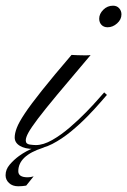

<svg xmlns="http://www.w3.org/2000/svg" viewBox="-91 -525 449 678"><path d="M27.3 1Q-2.4 1 -20.8 -10Q-39.1 -21 -39.1 -39.6Q-39.1 -54.2 -31.7 -73.5Q-24.4 -92.8 -3.7 -124Q17.1 -155.3 56.9 -205.3Q96.7 -255.4 161.6 -331.1Q166 -330.6 182.6 -330.1Q199.2 -329.6 208.5 -329.6Q216.8 -329.6 220.9 -329.8Q225.1 -330.1 229 -330.6Q157.7 -246.6 112.5 -192.4Q67.4 -138.2 43 -106Q18.6 -73.7 9.3 -56.6Q0 -39.6 0 -29.3Q0 -16.6 13.7 -14.6Q27.3 -12.7 35.6 -12.7Q62 -12.7 93.3 -30.5Q124.5 -48.3 155.5 -75Q186.5 -101.6 213.1 -128.9Q239.7 -156.2 256.8 -176Q273.9 -195.8 276.9 -198.7L286.6 -189.9Q281.2 -184.1 263.2 -163.1Q245.1 -142.1 218.3 -114.5Q191.4 -86.9 159.4 -60.5Q127.4 -34.2 93.5 -16.6Q59.6 1 27.3 1ZM289.1 -428.7Q275.4 -428.7 267.3 -437.3Q259.3 -445.8 259.3 -459Q259.3 -476.1 273.7 -490.5Q288.1 -504.9 308.1 -504.9Q321.8 -504.9 329.8 -495.8Q337.9 -486.8 337.9 -474.1Q337.9 -456.1 322.5 -442.4Q307.1 -428.7 289.1 -428.7ZM-26.4 132.8Q-46.9 132.8 -59.1 121.3Q-71.3 109.9 -71.3 93.8Q-71.3 73.2 -56.6 56.2Q-42 39.1 -23.9 25.9Q2 7.3 27.6 -2.2Q53.2 -11.7 62 -13.2Q70.3 -14.6 70.3 -10.3Q70.3 -6.3 60.1 -2.9Q-26.4 24.9 -26.4 79.6Q-26.4 101.1 6.8 101.1Q17.1 101.1 27.8 97.7L1.5 130.4Q-2 131.3 -11.7 132.1Q-21.5 132.8 -26.4 132.8Z"/></svg>

Font: Pinyon Script
Style: Regular
Weight: 400
Designer: Nicole Fally, Eben Sorkin
Foundry: Sorkin Type Co.
Version: Version 1.008; ttfautohint (v1.8.4.7-5d5b)